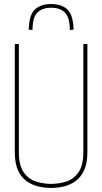

<svg xmlns="http://www.w3.org/2000/svg" viewBox="-20 -917 504 947"><path d="M53 -167V-700H73V-167Q73 -101 97 -67Q121 -33 158 -21.5Q195 -10 232 -10Q270 -10 306.5 -21.5Q343 -33 367 -67Q391 -101 391 -167V-700H411V-167Q411 -112 395 -77.5Q379 -43 353 -24Q327 -5 295.5 2.5Q264 10 232 10Q200 10 168.5 2.5Q137 -5 110.5 -24Q84 -43 68.5 -77.5Q53 -112 53 -167ZM232 -897Q282 -897 310 -872.5Q338 -848 342 -787Q343 -778 343 -771L325 -769Q324 -773 324 -777Q324 -781 324 -784Q321 -837 297 -858Q273 -879 232 -879Q192 -879 167.5 -858Q143 -837 141 -784Q140 -777 140 -769L121 -771Q122 -775 122 -779Q122 -783 123 -787Q126 -848 154.5 -872.5Q183 -897 232 -897Z"/></svg>

Font: Georama SemiCondensed Thin
Style: Regular
Weight: 100
Width: 4
Designer: Jean-Baptiste Levee
Foundry: Production Type
Version: Version 1.000